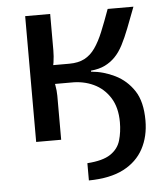

<svg xmlns="http://www.w3.org/2000/svg" viewBox="-49 -532 644 742"><g transform="rotate(-5 273.0 -161.0)"><path d="M266 166V99Q326 95 356 75Q386 55 395.5 22.5Q405 -10 405 -48Q405 -105 381 -143Q357 -181 317.5 -199.5Q278 -218 230 -217V-290Q265 -290 289 -302.5Q313 -315 330.5 -340Q348 -365 363 -401.5Q378 -438 396 -488H496Q479 -443 465 -407Q451 -371 437 -344Q423 -317 405.5 -299Q388 -281 365.5 -270Q343 -259 311 -256V-252Q359 -248 403.5 -226Q448 -204 476 -161.5Q504 -119 504 -46Q504 16 478.5 63.5Q453 111 401 138Q349 165 266 166ZM76 0V-488H173V-347Q173 -324 169.5 -300.5Q166 -277 159 -256Q165 -234 169 -212Q173 -190 173 -171V0ZM145 -217V-290H263V-217Z"/></g></svg>

Font: Exo 2 Medium
Style: Regular
Weight: 500
Designer: Natanael Gama
Foundry: Natanael Gama
Version: Version 2.010